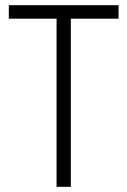

<svg xmlns="http://www.w3.org/2000/svg" viewBox="-20 -720 491 740"><path d="M14 -648H198V0H253V-648H437V-700H14Z"/></svg>

Font: Jost-300-LightPL
Style: Regular
Weight: 300
Version: Version 3.300; ttfautohint (v0.97) -l 8 -r 50 -G 200 -x 14 -